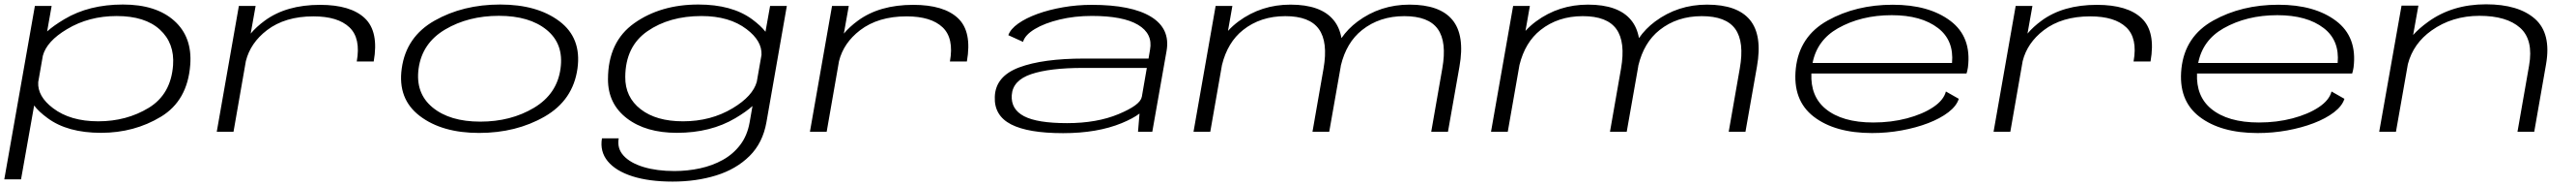

<svg xmlns="http://www.w3.org/2000/svg" viewBox="-33 -612 11996 864"><path d="M-13 221 129.5 -584.5H207.5L186.5 -466Q216.5 -493 267 -523Q381.5 -591 539.5 -591Q694 -591 778.5 -515.5Q863 -440 853 -311Q840.5 -144.5 716.5 -69.8Q592.5 5 437.5 5Q281 5 188.5 -63.5Q146.5 -94 126 -122L65 221ZM145 -230.5Q141 -164.5 214 -109.5Q294.5 -48.5 424.5 -48.5Q556.5 -48.5 659.8 -111.2Q763 -174 773 -309Q780.5 -411.5 711.5 -474.5Q642.5 -537.5 510.5 -537.5Q380.5 -537.5 279 -476.5Q184.5 -420.5 166.5 -353Z M1628.5 -326.5Q1648 -434.5 1594.2 -485.2Q1540.5 -536 1426.5 -536Q1294.5 -536 1210 -471.5Q1133 -412.5 1112 -328L1054.5 0H976.5L1079.5 -584.5H1157.5L1134.5 -456Q1161 -487.5 1200 -516Q1300.5 -589.5 1457.5 -589.5Q1600.5 -589.5 1666.2 -527.2Q1732 -465 1707.5 -326.5Z M2198 5.5Q2025.5 5.5 1921.8 -73.5Q1818 -152.5 1838 -294Q1858.5 -441.5 1991 -516.2Q2123.5 -591 2296.5 -591Q2469 -591 2572.5 -513.2Q2676 -435.5 2656.5 -294Q2636 -146.5 2503.5 -70.5Q2371 5.5 2198 5.5ZM2204 -47Q2346 -47 2453.8 -111.2Q2561.5 -175.5 2577.5 -293.5Q2593.5 -407.5 2513.2 -473Q2433 -538.5 2290.5 -538.5Q2148 -538.5 2040.5 -475.2Q1933 -412 1916.5 -293.5Q1901 -179.5 1981.2 -113.2Q2061.5 -47 2204 -47Z M3099.5 231.5Q2989.5 231.5 2912 206.8Q2834.5 182 2797.2 136.8Q2760 91.5 2770.5 30.5H2848.5Q2840 77.5 2871.5 111.5Q2903 145.5 2964.8 164Q3026.5 182.5 3108 182.5Q3169 182.5 3227 170Q3285 157.5 3333.2 130.8Q3381.5 104 3414.2 61.2Q3447 18.5 3458 -42.5L3471.5 -119.5Q3441.5 -92.5 3391.5 -63Q3276.5 5 3119.5 5Q2975 5 2886.8 -62.2Q2798.5 -129.5 2798.5 -243.5Q2798.5 -418 2921.2 -504.5Q3044 -591 3219.5 -591Q3375.5 -591 3469 -523Q3511 -492 3532 -464.5L3553.5 -584.5H3631.5L3536.5 -44.5Q3519.5 52 3457.5 113Q3395.5 174 3302.5 202.8Q3209.5 231.5 3099.5 231.5ZM3513.5 -357Q3516.5 -422 3444 -476.5Q3364 -537.5 3234 -537.5Q3084.5 -537.5 2982.2 -467Q2880 -396.5 2879 -255Q2878 -161 2950.5 -104.8Q3023 -48.5 3148 -48.5Q3278 -48.5 3379.5 -109.5Q3473 -165.5 3491.5 -232Z M4391 -326.5Q4410.5 -434.5 4356.8 -485.2Q4303 -536 4189 -536Q4057 -536 3972.5 -471.5Q3895.5 -412.5 3874.5 -328L3817 0H3739L3842 -584.5H3920L3897 -456Q3923.5 -487.5 3962.5 -516Q4063 -589.5 4220 -589.5Q4363 -589.5 4428.8 -527.2Q4494.5 -465 4470 -326.5Z M5267 0 5274 -84.5Q5243.5 -61.5 5191 -40Q5077.5 6.5 4918 6.5Q4755.5 6.5 4676 -34.2Q4596.5 -75 4600 -162Q4603 -257.5 4713.2 -298.8Q4823.5 -340 5016.5 -340H5316L5323 -381.5Q5336.5 -455.5 5267 -496.8Q5197.5 -538 5052 -538Q4971.5 -538 4901.8 -521.2Q4832 -504.5 4786.2 -477Q4740.5 -449.5 4731.5 -417.5L4663 -448.5Q4673 -477 4709 -502.5Q4745 -528 4799 -547.5Q4853 -567 4918 -578.2Q4983 -589.5 5051.5 -589.5Q5237 -589.5 5327.5 -534.2Q5418 -479 5400 -375.5L5333.5 0ZM5284.5 -161 5308 -296.5H5011.5Q4855 -296.5 4769.2 -267.5Q4683.5 -238.5 4679 -170Q4674.5 -104.5 4736.2 -72.2Q4798 -40 4936.5 -40Q5075.5 -40 5176.5 -82Q5277.5 -124 5284 -161Z M5525.5 0 5628.5 -584.5H5706.5L5686 -468.5Q5708 -492.5 5735 -512.5Q5841 -590.5 5977 -590.5Q6118.5 -590.5 6177.5 -519Q6205.5 -485.5 6214.5 -435Q6244.5 -478.5 6289.5 -512Q6395.5 -590.5 6531.5 -590.5Q6672.5 -590.5 6731.2 -519.5Q6790 -448.5 6764 -302.5L6710.5 0H6632.5L6684 -293.5Q6706 -417 6663.2 -477Q6620.5 -537 6507 -537Q6392 -537 6310.5 -472.5Q6237.5 -415 6211.5 -307Q6211.5 -304.5 6211 -302.5L6157.5 0H6079.5L6131 -293.5Q6152.5 -417 6109.2 -477Q6066 -537 5953 -537Q5837.5 -537 5756 -472.5Q5684 -415.5 5658 -310L5603.5 0Z M6911 0 7014 -584.5H7092L7071.5 -468.5Q7093.5 -492.5 7120.5 -512.5Q7226.5 -590.5 7362.5 -590.5Q7504 -590.5 7563 -519Q7591 -485.5 7600 -435Q7630 -478.5 7675 -512Q7781 -590.5 7917 -590.5Q8058 -590.5 8116.8 -519.5Q8175.5 -448.5 8149.5 -302.5L8096 0H8018L8069.5 -293.5Q8091.5 -417 8048.8 -477Q8006 -537 7892.5 -537Q7777.5 -537 7696 -472.5Q7623 -415 7597 -307Q7597 -304.5 7596.5 -302.5L7543 0H7465L7516.5 -293.5Q7538 -417 7494.8 -477Q7451.5 -537 7338.5 -537Q7223 -537 7141.5 -472.5Q7069.5 -415.5 7043.5 -310L6989 0Z M8685.5 6Q8513 6 8413.8 -70.2Q8314.5 -146.5 8330.5 -294.5Q8347 -443.5 8479 -516.8Q8611 -590 8782 -590Q8950.5 -590 9050.2 -515.2Q9150 -440.5 9132 -298.5Q9129 -280 9125.5 -270.5H8403Q8398.5 -165 8468.5 -107Q8546 -43 8691.5 -43Q8774.5 -43 8847.8 -62.2Q8921 -81.5 8970 -114Q9019 -146.5 9029.5 -187L9089.5 -153Q9079 -119.5 9041 -90.5Q9003 -61.5 8946.8 -40Q8890.5 -18.5 8823 -6.2Q8755.5 6 8685.5 6ZM8408.5 -319.5H9058Q9067.5 -424.5 8993 -481.5Q8915 -541.5 8777 -541.5Q8634.5 -541.5 8526.5 -480.5Q8429.5 -425.5 8408.5 -319.5Z M9903.5 -326.5Q9923 -434.5 9869.2 -485.2Q9815.5 -536 9701.5 -536Q9569.5 -536 9485 -471.5Q9408 -412.5 9387 -328L9329.5 0H9251.5L9354.5 -584.5H9432.5L9409.5 -456Q9436 -487.5 9475 -516Q9575.5 -589.5 9732.5 -589.5Q9875.5 -589.5 9941.2 -527.2Q10007 -465 9982.5 -326.5Z M10481.5 6Q10309 6 10209.8 -70.2Q10110.5 -146.5 10126.5 -294.5Q10143 -443.5 10275 -516.8Q10407 -590 10578 -590Q10746.5 -590 10846.2 -515.2Q10946 -440.5 10928 -298.5Q10925 -280 10921.5 -270.5H10199Q10194.5 -165 10264.5 -107Q10342 -43 10487.5 -43Q10570.5 -43 10643.8 -62.2Q10717 -81.5 10766 -114Q10815 -146.5 10825.5 -187L10885.5 -153Q10875 -119.5 10837 -90.5Q10799 -61.5 10742.8 -40Q10686.5 -18.5 10619 -6.2Q10551.5 6 10481.5 6ZM10204.5 -319.5H10854Q10863.5 -424.5 10789 -481.5Q10711 -541.5 10573 -541.5Q10430.5 -541.5 10322.5 -480.5Q10225.5 -425.5 10204.5 -319.5Z M11047.5 0 11151.5 -586H11230L11205.5 -449.5Q11233.5 -480.5 11274.5 -510Q11387.5 -592 11545 -592Q11696 -592 11772.8 -524.5Q11849.5 -457 11824.5 -313.5L11769.5 0H11691.5L11745.5 -307.5Q11766.5 -427 11703.8 -482.8Q11641 -538.5 11514.5 -538.5Q11387.5 -538.5 11291.5 -470.5Q11206 -410 11181 -314L11125.5 0Z"/></svg>

Font: Anybody UltraExpanded Light
Style: Italic
Weight: 300
Width: 9
Italic angle: -10°
Designer: Tyler Finck
Foundry: Etcetera Type Company
Version: Version 1.010; ttfautohint (v1.8.3) -l 8 -r 50 -G 200 -x 14 